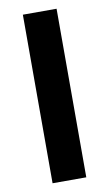

<svg xmlns="http://www.w3.org/2000/svg" viewBox="-81 -732 440 774"><g transform="rotate(-10 139.0 -345.0)"><path d="M70 0H208V-690H70Z"/></g></svg>

Font: TitilliumText22L
Style: 999 wt
Weight: 900
Designer: Campivisivi
Foundry: Campivisivi
Version: 1.000